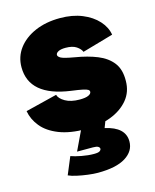

<svg xmlns="http://www.w3.org/2000/svg" viewBox="-112 -598 724 898"><g transform="rotate(-15 249.5 -149.5)"><path d="M250 11Q172 11 119 -10Q66 -31 37.5 -66Q9 -101 2 -142L155 -180Q160 -161 187 -145.5Q214 -130 257 -130Q285 -130 299 -136.5Q313 -143 313 -153Q313 -159 307 -163Q301 -167 283 -171Q265 -175 227 -180Q32 -207 32 -346Q32 -397 61.5 -436.5Q91 -476 143.5 -499Q196 -522 265 -522Q325 -522 371.5 -503Q418 -484 446.5 -452.5Q475 -421 481 -384L331 -341Q325 -356 306.5 -368.5Q288 -381 254 -381Q231 -381 219 -374.5Q207 -368 207 -359Q207 -351 220 -343.5Q233 -336 285 -327Q346 -317 391.5 -298.5Q437 -280 462.5 -247Q488 -214 487 -159Q487 -106 455.5 -68Q424 -30 371 -9.5Q318 11 250 11ZM250 223Q230 223 202.5 219.5Q175 216 150 210.5Q125 205 110 198L145 114Q164 121 195.5 127Q227 133 255 133Q276 133 283 128Q290 123 290 117Q290 111 283 106.5Q276 102 258 102H181L238 -18H352L334 29Q430 50 430 119Q430 166 384.5 194.5Q339 223 250 223Z"/></g></svg>

Font: Livvic Black
Style: Regular
Weight: 900
Designer: Jacques Le Bailly, Baron von Fonthausen
Version: Version 1.001; ttfautohint (v1.8.2)